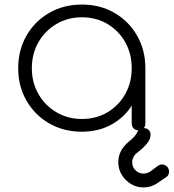

<svg xmlns="http://www.w3.org/2000/svg" viewBox="-20 -573 763 844"><path d="M340 6Q260 6 196.5 -30.5Q133 -67 96.5 -130.5Q60 -194 60 -273Q60 -353 96.5 -416.5Q133 -480 196.5 -516.5Q260 -553 340 -553Q420 -553 483 -516.5Q546 -480 582.5 -416.5Q619 -353 619 -273L594 -233Q594 -165 560.5 -111Q527 -57 470 -25.5Q413 6 340 6ZM340 -50Q403 -50 452.5 -79.5Q502 -109 530.5 -159.5Q559 -210 559 -273Q559 -337 530.5 -387.5Q502 -438 452.5 -467.5Q403 -497 340 -497Q278 -497 228 -467.5Q178 -438 149 -387.5Q120 -337 120 -273Q120 -210 149 -159.5Q178 -109 228 -79.5Q278 -50 340 -50ZM590 0Q576 0 567.5 -8.5Q559 -17 559 -30V-213L578 -273H619V-30Q619 -17 611 -8.5Q603 0 590 0ZM611 251Q581 251 556 236Q531 221 515.5 196Q500 171 500 140Q500 87 547 49Q562 37 571.5 26Q581 15 585 5Q593 -10 611 -10Q625 -10 633.5 -2Q642 6 642 19Q642 38 626.5 57.5Q611 77 582 99Q572 107 566.5 118Q561 129 561 140Q561 161 575.5 175.5Q590 190 611 190Q618 190 625 188Q632 186 639 182L674 156Q683 150 692 150Q705 150 714 159Q723 168 723 181Q723 196 713 204L672 232Q644 251 611 251Z"/></svg>

Font: ComfortaaLight
Style: Regular
Weight: 300
Designer: Johan Aakerlund
Foundry: Johan Aakerlund
Version: Version 3.104; ttfautohint (v1.8.1.43-b0c9)